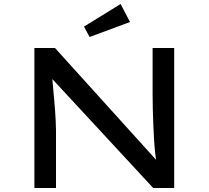

<svg xmlns="http://www.w3.org/2000/svg" viewBox="-20 -940 1043 960"><path d="M152 0V-700H255L773 -127L763 -118Q759 -146 755.5 -179Q752 -212 750 -247Q748 -282 746.5 -319.5Q745 -357 744 -395Q743 -433 743 -470V-700H851V0H746L235 -552L240 -566Q243 -533 245.5 -501.5Q248 -470 251 -441Q254 -412 255.5 -385.5Q257 -359 258.5 -335.5Q260 -312 260 -291V0ZM428 -755 400 -807 583 -920 630 -830Z"/></svg>

Font: Lexend Mega
Style: Regular
Weight: 400
Designer: Bonnie Shaver-Troup, Thomas Jockin
Foundry: Lexend
Version: Version 1.007